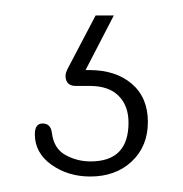

<svg xmlns="http://www.w3.org/2000/svg" viewBox="-20 -28 236 248"><path d="M103.5 -8H127L90.5 62.5Q92 62.5 95.5 62.5Q129.5 62.5 150.2 80.2Q171 98 171 129.5Q171 161 150.2 180.5Q129.5 200 96.5 200Q68 200 46.5 184.8Q25 169.5 25 145.5Q25 131.5 35 131.5Q45.5 131.5 47 143.5Q49.5 164 64.5 172.2Q79.5 180.5 97 180.5Q146 180.5 146 130.5Q146 108.5 133.2 95.8Q120.5 83 96 83H78Q68.5 83 65.8 76.2Q63 69.5 67 61.5Z"/></svg>

Font: Fraunces 144pt SuperSoft Thin
Style: Regular
Weight: 100
Version: Version 1.000;[0bf87f6ff]